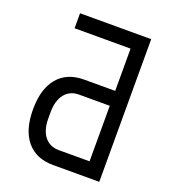

<svg xmlns="http://www.w3.org/2000/svg" viewBox="-143 -894 885 999"><g transform="rotate(20 300.0 -395.0)"><path d="M69 -236.5Q69 -350.5 120.5 -411.8Q172 -473 266 -473H438V-707H128V-790H522V0H266Q172 0 120.5 -61.2Q69 -122.5 69 -236.5ZM438 -390.5H268Q217.5 -390.5 188.8 -354.2Q160 -318 160 -253.5V-219.5Q160 -155 188.8 -119Q217.5 -83 268 -83H438Z"/></g></svg>

Font: JuliaMono
Style: Regular
Weight: 400
Monospace: yes
Designer: cormullion
Foundry: corm
Version: Version 0.055; ttfautohint (v1.8.4)